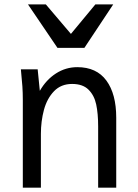

<svg xmlns="http://www.w3.org/2000/svg" viewBox="-20 -872 640 892"><path d="M77 -550H155L165 -450Q194.5 -501.5 240 -530.8Q285.5 -560 339 -560Q428.5 -560 474.2 -497.8Q520 -435.5 520 -325V0H436V-285Q436 -344 427 -386.5Q418 -429 391.2 -455.5Q364.5 -482 315 -482Q263.5 -482 231 -448.2Q198.5 -414.5 184.2 -361.8Q170 -309 170 -250V0H86V-407Q86 -441.5 84 -470.5Q82 -499.5 77 -550ZM110 -851.5H193L309.5 -714.5L423 -851.5H506L372 -649.5H247Z"/></svg>

Font: JuliaMono Latin
Style: Regular
Weight: 400
Monospace: yes
Designer: cormullion
Foundry: corm
Version: Version 0.049; ttfautohint (v1.8.4)